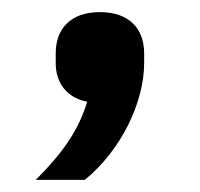

<svg xmlns="http://www.w3.org/2000/svg" viewBox="-20 -159 330 317"><path d="M145 -139C96 -139 72 -111 72 -71V-55C72 -23 89 2 124 9C109 58 82 95 39 138H120C180 89 218 10 218 -55V-71C218 -111 194 -139 145 -139Z"/></svg>

Font: IBMKR Medm
Style: Regular
Weight: 500
Designer: Mike Abbink; Paul van der Laan; Pieter van Rosmalen; Wujin Sim; Chorong Kim; Dohee Lee;
Foundry: Sandoll Inc.
Version: Version 1.002